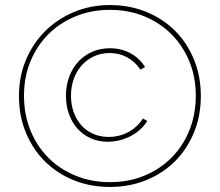

<svg xmlns="http://www.w3.org/2000/svg" viewBox="-20 -730 870 760"><path d="M415 10Q493 10 559 -17Q625 -44 673 -92Q721 -140 748 -206Q775 -272 775 -350Q775 -428 748 -494Q721 -560 673 -608Q625 -656 559 -683Q493 -710 415 -710Q339 -710 273 -682.5Q207 -655 158.5 -606.5Q110 -558 82.5 -492.5Q55 -427 55 -350Q55 -272 82 -206Q109 -140 157 -92Q205 -44 271 -17Q337 10 415 10ZM406 -169Q454 -169 496.5 -191Q539 -213 563 -251L546 -261Q523 -226 487.5 -207Q452 -188 410 -188Q377 -188 349.5 -200Q322 -212 302.5 -233.5Q283 -255 272 -285Q261 -315 261 -351Q261 -388 272.5 -419Q284 -450 304.5 -472.5Q325 -495 353 -507.5Q381 -520 414 -520Q452 -520 483.5 -503Q515 -486 536 -454L554 -465Q531 -501 495 -520Q459 -539 415 -539Q377 -539 345 -525Q313 -511 290 -486Q267 -461 254 -426.5Q241 -392 241 -351Q241 -312 253 -278.5Q265 -245 286.5 -221Q308 -197 338.5 -183Q369 -169 406 -169ZM415 -9Q342 -9 279.5 -34.5Q217 -60 171.5 -105.5Q126 -151 100.5 -214Q75 -277 75 -351Q75 -425 100.5 -487Q126 -549 171.5 -594.5Q217 -640 279.5 -665.5Q342 -691 415 -691Q489 -691 551 -665.5Q613 -640 658.5 -594.5Q704 -549 729.5 -487Q755 -425 755 -351Q755 -277 729.5 -214Q704 -151 658.5 -105.5Q613 -60 551 -34.5Q489 -9 415 -9Z"/></svg>

Font: Fixel Variable
Style: Regular
Weight: 100
Width: 3
Designer: AlfaBravo + MacPaw
Foundry: Kyrylo Tkachov, Marchela Mozhyna, Serhii Makarenko, Maria Weinstein, Zakhar Kryvoshyya
Version: Version 1.211